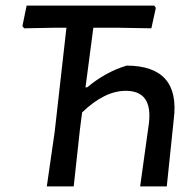

<svg xmlns="http://www.w3.org/2000/svg" viewBox="-20 -663 692 685"><path d="M147 2 175 -192 217 -564H170L66 -562L60 -570L75 -643H530L536 -635L520 -562L404 -564H313L285 -351L292 -352Q356 -406 432 -429Q624 -428 600 -238L575 2H480L511 -221Q526 -339 429 -339Q353 -339 273 -262L265 -200L243 2Z"/></svg>

Font: Alegreya Sans Medium
Style: Italic
Weight: 500
Italic angle: -7°
Designer: Juan Pablo del Peral
Foundry: Huerta Tipografica
Version: Version 2.007